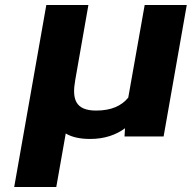

<svg xmlns="http://www.w3.org/2000/svg" viewBox="-20 -548 770 771"><path d="M482 -33 480 0H637L730 -528H561L495 -156C468 -123 427 -104 366 -104C281 -104 269 -152 282 -226L335 -528H166L37 203H206L244 -12C269 3 302 10 342 10C401 10 447 -7 482 -33Z"/></svg>

Font: Asimov
Style: XWidIt
Weight: 500
Designer: Google
Version: Version 2.000980; 2014